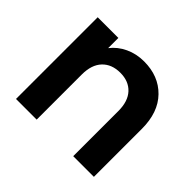

<svg xmlns="http://www.w3.org/2000/svg" viewBox="-130 -742 921 921"><g transform="rotate(45 330.5 -281.0)"><path d="M68.8 0V-554.2H209V-484.9Q236.8 -521 280.5 -541.5Q324.2 -562 376 -562Q475.1 -562 536.1 -499.5Q597.2 -437 597.2 -325.2V0H457V-306.2Q457 -372.1 424.1 -407.5Q391.1 -442.9 334 -442.9Q275.9 -442.9 242.4 -407.5Q209 -372.1 209 -306.2V0Z"/></g></svg>

Font: Poppins SemiBold
Style: Regular
Weight: 600
Designer: Ninad Kale (Devanagari), Jonny Pinhorn (Latin)
Foundry: Indian Type Foundry
Version: 4.004